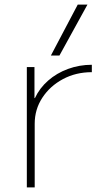

<svg xmlns="http://www.w3.org/2000/svg" viewBox="-20 -810 437 830"><path d="M96 0V-520H129V-386H131Q151 -429 188 -461.5Q225 -494 274 -512Q323 -530 377 -530V-498Q308 -498 252 -468Q196 -438 163 -387.5Q130 -337 130 -275V0ZM237 -570H200L316 -790H358Z"/></svg>

Font: M PLUS 1 ExtraLight
Style: Regular
Weight: 250
Version: Version 1.001